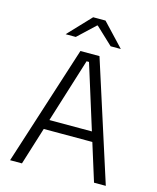

<svg xmlns="http://www.w3.org/2000/svg" viewBox="-121 -908 813 992"><g transform="rotate(15 285.0 -412.0)"><path d="M92.5 0H29L234 -639H336L541 0H478L291.5 -596H278.5ZM431 -201H138.5V-253H431ZM138.5 -704 252.5 -824.5H318.5L432 -704V-703H378.5L287 -789H283.5L192 -703H138.5Z"/></g></svg>

Font: Anek Devanagari Light
Style: Regular
Weight: 300
Designer: Kailash Malviya (Devanagari) & Yesha Goshar (Latin)
Foundry: Ek Type
Version: Version 1.003